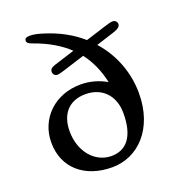

<svg xmlns="http://www.w3.org/2000/svg" viewBox="-152 -958 965 1080"><g transform="rotate(-20 331.0 -418.0)"><path d="M58.6 -237.8C58.6 -85 170.9 9.8 334.5 9.8C489.3 9.8 617.2 -118.2 617.2 -330.6C617.2 -452.6 573.7 -571.8 489.7 -666L600.1 -701.2H599.6C632.3 -711.9 641.6 -723.1 641.6 -736.3C641.6 -749.5 630.9 -761.2 615.7 -761.2C603 -761.2 587.4 -756.3 565.4 -749.5L444.8 -711.4C387.2 -762.2 314.9 -802.7 229 -829.1C202.6 -837.4 176.8 -844.7 150.4 -844.7C127.9 -844.7 119.1 -837.9 119.1 -825.7C119.1 -813.5 127.4 -806.2 150.9 -798.3C234.9 -768.6 301.3 -729.5 352.1 -681.2L227.1 -641.6C205.1 -634.3 196.8 -625.5 196.8 -611.3C196.8 -596.7 206.5 -585 221.7 -585C231.9 -585 248 -589.8 264.2 -594.7L394 -635.7C434.6 -582.5 462.4 -520.5 478 -447.8C435.1 -472.7 382.8 -489.3 324.7 -489.3C170.4 -489.3 58.6 -381.8 58.6 -237.8ZM177.2 -262.7C177.2 -361.8 230 -428.7 332 -428.7C428.2 -428.7 496.6 -363.8 496.6 -255.4C496.6 -113.3 439.9 -51.3 351.6 -51.3C254.4 -51.8 177.2 -138.7 177.2 -262.7Z"/></g></svg>

Font: Stoke
Style: Regular
Weight: 400
Designer: Nicole Fally
Foundry: Nicole Fally
Version: Version 1.002